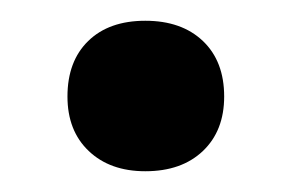

<svg xmlns="http://www.w3.org/2000/svg" viewBox="-20 -447 280 185"><path d="M196 -354Q196 -321 175.5 -301.5Q155 -282 120 -282Q86 -282 65.5 -301.5Q45 -321 45 -354Q45 -388 65 -407.5Q85 -427 120 -427Q155 -427 175.5 -407.5Q196 -388 196 -354Z"/></svg>

Font: Elaine Sans Medium
Style: Regular
Weight: 500
Designer: Wei Huang
Foundry: Wei Huang
Version: Version 2.001;December 24, 2019;FontCreator 12.0.0.2547 64-b